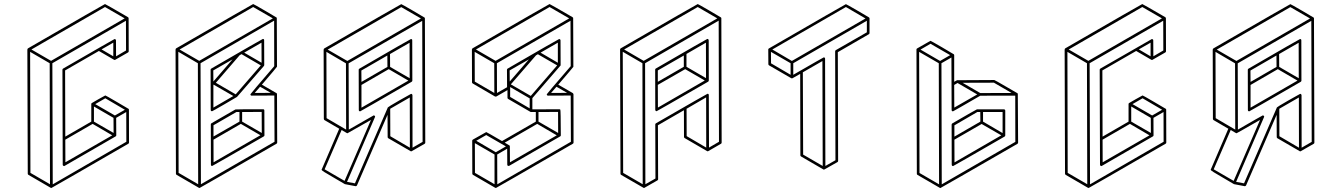

<svg xmlns="http://www.w3.org/2000/svg" viewBox="-20 -854 6632 949"><path d="M233.9 75.2Q232.9 75.2 232.4 74.7H231.4V74.2H230.5L120.6 10.3Q117.2 8.3 117.2 4.4L115.2 -609.4L115.7 -609.9Q115.7 -613.3 118.7 -615.2Q497.1 -834 499 -834Q501 -834 612.8 -769L613.3 -768.1H613.8V-767.6H614.3V-767.1H614.7L615.7 -764.6L616.2 -600.6Q616.2 -596.7 612.8 -594.7Q549.3 -558.1 548.6 -557.9Q547.9 -557.6 545.4 -557.6V-558.1H544.4L468.8 -602.1L301.8 -505.9L302.7 -178.7L431.2 -252.9V-339.8Q431.2 -342.3 433.1 -344.2Q433.6 -344.7 466.3 -363.5Q499 -382.3 500.5 -382.3Q502.4 -382.3 558.3 -349.6Q614.3 -316.9 614.7 -316.4H615.2L615.7 -315.4H616.2L616.7 -313.5L617.2 -312.5L617.7 -149.4Q617.7 -145.5 614.3 -143.6Q235.8 75.2 233.9 75.2ZM547.9 -283.2 597.2 -311.5 500.5 -368.2 450.7 -339.4ZM541.5 -196.8 541 -271.5 444.3 -327.6V-252.9ZM303.2 -51.8 534.7 -185.1 438 -241.7 302.7 -163.6ZM540 -575.7V-643.1L481.9 -609.9ZM227.1 56.6 225.6 -541.5 128.9 -597.7 130.4 0.5ZM232.4 -553.2 596.2 -763.2 499 -819.3 135.3 -609.4ZM240.7 57.1 604.5 -153.3 604 -300.3 554.2 -271.5 554.7 -184.6Q554.2 -181.2 551.3 -179.7Q298.8 -33.7 298.1 -33.4Q297.4 -33.2 296.4 -33.2Q294.9 -33.2 293.5 -34.2Q290 -36.1 290 -40L288.6 -509.3Q288.6 -513.2 292 -515.1Q544.9 -661.1 546.4 -661.1Q548.3 -661.1 549.8 -660.2Q553.2 -658.2 553.2 -654.8L553.7 -575.7L603 -604.5L602.5 -751.5L238.8 -541.5Q239.3 -242.2 240.7 57.1Z M966.3 75.2Q965.3 75.2 964.8 74.7H963.9L853 10.3Q849.6 8.3 849.6 4.4L847.7 -609.9H848.1Q848.1 -613.3 851.1 -615.2Q1229.5 -834 1231.4 -834Q1233.4 -834 1289.6 -801.3L1345.7 -768.1L1346.7 -767.6V-767.1L1347.7 -766.6L1348.1 -763.7L1349.1 -524.4Q1349.1 -522.5 1274.4 -435.5L1346.7 -393.6L1347.7 -393.1L1348.6 -391.1L1349.1 -388.2L1350.1 -149.4Q1350.1 -145.5 1346.7 -143.6Q968.3 75.2 966.3 75.2ZM1238.8 -394.5 1318.4 -395 1265.6 -425.3ZM959.5 56.6 958 -541.5 861.3 -598.1 862.8 0.5ZM964.8 -553.2 1328.6 -763.2 1231.4 -819.3 867.7 -609.4ZM973.1 56.6 1336.9 -153.3 1335.9 -381.8 1224.1 -381.3Q1217.8 -381.3 1217.8 -388.2Q1217.8 -390.1 1335.4 -526.9L1335 -752L971.2 -541.5Q971.7 -242.2 973.1 56.6ZM1028.8 -33.7Q1022.5 -33.7 1022.5 -40L1022 -238.8Q1022 -242.7 1024.9 -244.6L1143.6 -313Q1145.5 -314 1280.3 -314Q1286.6 -314 1286.6 -307.6L1287.1 -184.6Q1286.6 -181.2 1283.7 -179.7Q1030.8 -33.7 1028.8 -33.7ZM1035.2 -179.2 1163.6 -252.9V-300.3H1148.4L1035.2 -234.9ZM1035.6 -51.8 1267.1 -185.5 1170.4 -241.7 1035.2 -163.6ZM1273.9 -196.8 1273.4 -300.8 1176.8 -300.3V-252.9ZM1028.3 -304.2Q1021.5 -304.2 1021.5 -311L1021 -509.8Q1021 -513.2 1024.4 -515.1Q1277.3 -661.6 1279.3 -661.6Q1285.6 -661.6 1285.6 -654.8L1286.1 -532.7L1285.6 -530.3L1284.7 -528.3L1151.4 -375Q1150.9 -374 1090.3 -339.1Q1029.8 -304.2 1028.3 -304.2ZM1034.7 -322.3 1133.3 -379.4 1036.1 -435.5 1034.7 -434.6ZM1272.9 -543.9 1272.5 -643.1 1187 -593.8ZM1145 -387.7 1269 -530.8 1173.8 -586.4 1164.6 -581.1 1046.9 -444.8ZM1034.7 -451.2 1129.4 -560.5 1034.2 -505.9Z M1738.3 66.4 1684.6 56.2 1627.9 22.9Q1569.3 -10.3 1569.3 -14.6Q1569.3 -16.1 1656.7 -217.8L1584 -260.3Q1581.1 -262.2 1580.6 -266.1L1579.6 -608.9L1580.1 -609.4Q1580.1 -612.8 1583 -614.7Q1961.4 -833.5 1963.4 -833.5Q1965.3 -833.5 2021.5 -800.8L2077.6 -767.6L2078.6 -767.1V-766.6L2079.6 -766.1V-765.6Q2080.1 -765.1 2080.1 -763.7L2082 -148.9Q2082 -145 2078.6 -143.1Q2014.6 -106.4 2013.9 -106.2Q2013.2 -106 2012.7 -106Q2011.2 -106 2010.5 -106.2Q2009.8 -106.4 2009.3 -106.9L1898.9 -170.9Q1896 -172.9 1896 -176.8L1895.5 -286.6L1744.6 62Q1742.2 66.4 1738.3 66.4ZM1696.8 -552.7 2060.5 -762.7 1963.4 -818.8 1599.6 -608.9ZM1690.9 -213.4 1689.9 -541 1593.3 -597.7 1594.2 -270ZM1683.1 40 1813.5 -261.2Q1698.7 -195.3 1697.3 -195.3L1694.3 -196.3L1668.5 -211.4L1584.5 -17.1ZM2005.9 -124 2005.4 -372.1 1908.7 -316.4 1909.2 -180.7ZM1734.4 52.2 1897 -323.2Q1897.5 -325.2 1953.9 -357.7Q2010.3 -390.1 2011.7 -390.1Q2017.6 -390.1 2018.6 -383.3L2019 -124L2068.8 -152.8L2066.9 -751L1703.1 -541Q1704.1 -377.4 1704.1 -213.4Q1825.7 -283.7 1827.1 -283.7Q1829.6 -283.7 1831.8 -281.7Q1834 -279.8 1834 -276.9Q1834 -275.4 1695.3 44.9ZM1760.3 -303.7Q1753.4 -303.7 1753.4 -310.5Q1753.4 -438 1752.9 -509.3Q1752.9 -512.7 1756.3 -514.6Q2008.8 -661.1 2011.2 -661.1Q2017.6 -661.1 2017.6 -654.3L2018.1 -455.1Q2017.6 -451.7 2014.6 -449.7Q1762.2 -303.7 1760.3 -303.7ZM1766.6 -449.2 1895 -523.4 1894.5 -579.6 1766.1 -505.4ZM1766.6 -321.8 1998.5 -455.6 1901.4 -512.2 1766.6 -434.1ZM2004.9 -467.3 2004.4 -642.6 1907.7 -586.9 1908.2 -523.4Z M2431.2 75.2Q2430.2 75.2 2429.7 74.7H2428.7V74.2H2427.7L2317.9 10.3Q2314.5 8.3 2314.5 4.4L2314 -158.7Q2314.5 -162.1 2317.4 -164.1Q2381.8 -201.2 2383.3 -201.2Q2385.3 -201.2 2461.4 -156.7L2628.4 -252.9V-300.3H2605L2602.1 -300.8L2491.2 -365.2Q2488.3 -367.2 2488.3 -371.1V-408.7L2433.1 -377L2431.6 -376.5Q2428.7 -376.5 2427.2 -377H2426.8L2316.4 -441.4Q2313.5 -443.4 2313 -446.8L2312.5 -609.9H2313Q2313 -613.3 2315.9 -615.2Q2694.3 -834 2696.3 -834Q2698.2 -834 2810.1 -769Q2810.1 -768.6 2810.5 -768.6V-768.1H2811V-767.6H2811.5V-767.1L2812.5 -766.6L2813 -763.7L2814 -523.9Q2814 -522.5 2739.3 -435.5L2811 -394V-393.6H2811.5L2813.5 -391.1V-390.6Q2814 -389.6 2814 -389.2Q2814 -388.7 2814.5 -388.2L2814.9 -149.4Q2814.9 -145.5 2811.5 -143.6Q2433.1 75.2 2431.2 75.2ZM2703.6 -394.5 2783.2 -395 2730.5 -425.3ZM2423.3 -394.5 2422.9 -541.5 2326.2 -597.7 2326.7 -450.7ZM2429.7 -553.2 2793.5 -763.2 2696.3 -819.3 2332.5 -609.4ZM2499.5 -451.2 2594.2 -560.5 2499 -505.9ZM2598.1 -318.4V-367.7L2501.5 -423.8V-375ZM2603.5 -379.9 2733.9 -530.8 2638.7 -585.9 2629.4 -580.6 2504.9 -437ZM2737.3 -543.9V-643.1L2651.9 -593.8ZM2500.5 -51.8 2731.9 -185.1 2635.3 -241.7 2474.6 -148.9 2498.5 -134.8 2500 -132.3ZM2738.8 -196.8 2738.3 -300.8 2641.6 -300.3V-252.9ZM2424.3 56.6V-90.3L2327.1 -146.5L2327.6 0.5ZM2430.7 -101.6 2480.5 -130.4 2383.3 -186.5 2334 -158.2ZM2438 57.1 2801.8 -153.3 2800.8 -381.8 2689 -381.3Q2682.6 -381.3 2682.6 -388.2Q2682.6 -390.1 2800.8 -526.9L2799.8 -751.5L2436 -541.5L2436.5 -394.5L2486.3 -422.9L2485.8 -509.3Q2485.8 -513.2 2489.3 -515.1Q2741.2 -661.1 2743.7 -661.1Q2745.6 -661.1 2747.1 -660.2Q2750.5 -658.2 2750.5 -654.8L2751 -532.7L2750.5 -529.8L2749.5 -528.3H2749L2611.3 -369.1V-313.5L2744.6 -314Q2747.6 -314 2749.5 -312Q2751.5 -310.1 2752 -185.1V-184.6Q2751.5 -181.2 2748.5 -179.7L2495.6 -33.7Q2487.3 -33.7 2487.3 -40L2486.8 -119.1L2437.5 -90.3Q2437.5 3.9 2438 57.1Z M3225.1 -304.2Q3223.6 -304.2 3222.2 -305.2Q3218.8 -307.1 3218.8 -311L3218.3 -509.8Q3218.3 -513.2 3221.2 -515.1Q3473.6 -661.6 3476.1 -661.6Q3481.9 -661.6 3482.9 -654.8L3483.4 -455.6Q3482.9 -452.1 3480 -450.2Q3227.1 -304.2 3225.1 -304.2ZM3231.4 -449.7 3359.9 -523.9V-579.6L3231.4 -505.9ZM3231.9 -322.3 3463.4 -456.1 3366.7 -512.2 3231.4 -434.6ZM3469.7 -467.8 3469.2 -643.1 3373 -587.4V-523.9ZM3163.6 75.2 3161.1 74.7Q3161.1 74.2 3160.6 74.2L3049.8 10.3Q3046.9 8.3 3046.9 4.4L3044.9 -609.9Q3045.4 -613.3 3048.3 -615.2Q3426.8 -834 3428.7 -834Q3430.7 -834 3486.8 -801.3L3543 -768.1L3543.9 -767.6L3545.4 -764.2L3546.9 -149.4Q3546.9 -145.5 3543.9 -143.6L3479.5 -106.4H3476.1L3364.3 -171.4Q3360.8 -173.3 3360.8 -177.2L3360.4 -309.1L3231.9 -234.9L3232.9 32.2Q3232.9 35.6 3229.5 37.6Q3165 75.2 3163.6 75.2ZM3156.7 56.6 3155.3 -541.5 3058.1 -598.1 3060.1 0.5ZM3161.6 -553.2 3525.4 -763.2 3428.7 -819.3 3064.9 -609.4ZM3470.7 -124.5 3470.2 -372.6 3373.5 -316.4 3374 -181.2ZM3169.9 56.6 3219.7 28.3 3218.8 -238.8Q3218.8 -242.7 3222.2 -244.6Q3475.1 -390.6 3477.1 -390.6Q3483.4 -390.6 3483.4 -383.8L3484.4 -124.5L3533.7 -153.3L3532.2 -752L3168.5 -541.5Z M4053.2 -15.6Q4050.8 -15.6 4050.3 -16.1Q4049.8 -16.6 3939.5 -80.6Q3936.5 -82.5 3936 -85.9L3935.1 -488.8Q3896.5 -466.8 3896 -466.8Q3895.5 -466.8 3894.5 -466.8L3891.1 -467.3L3780.8 -531.2Q3777.8 -533.2 3777.8 -537.1L3777.3 -609.9Q3777.8 -613.3 3780.8 -614.7Q4159.2 -833.5 4161.1 -833.5Q4163.1 -833.5 4219 -801Q4274.9 -768.6 4275.1 -768.1Q4275.4 -767.6 4276.4 -766.6Q4277.3 -765.6 4277.8 -764.2V-690.9Q4277.8 -687 4274.9 -685.1L4121.1 -596.2L4122.6 -58.6Q4122.6 -54.7 4119.1 -52.7Q4054.7 -15.6 4053.2 -15.6ZM3887.7 -484.4V-541.5L3790.5 -597.7L3791 -541ZM3894 -552.7 4257.8 -762.7 4161.1 -819.3 3797.4 -609.4ZM4046.4 -33.7 4044.9 -552.2 3948.2 -496.6 3949.7 -89.8ZM4059.6 -33.7 4109.4 -62 4107.9 -600.1Q4107.9 -603.5 4110.8 -606L4264.6 -694.3V-751.5L3900.9 -541.5V-484.4Q4049.8 -570.3 4051.3 -570.3Q4058.1 -570.3 4058.1 -564Z M4690.9 -33.2Q4684.6 -33.2 4684.1 -40L4683.6 -238.3Q4684.1 -242.2 4687 -244.1Q4806.6 -313.5 4808.6 -313.5H4941.9Q4948.2 -313.5 4948.7 -307.1V-184.6Q4948.7 -181.2 4945.8 -179.2Q4692.9 -33.2 4690.9 -33.2ZM4697.3 -178.7 4825.7 -252.9 4825.2 -300.3H4810.5L4697.3 -234.4ZM4697.8 -51.3 4929.2 -185.1 4832 -241.2 4697.3 -163.6ZM4935.5 -196.3V-300.3H4838.9V-252.9ZM4628.4 75.2H4626.5L4514.6 10.3Q4511.7 8.3 4511.7 4.9L4509.8 -609.9Q4510.3 -613.3 4513.2 -614.7Q4577.6 -652.3 4579.1 -652.3Q4581.1 -652.3 4637.2 -619.6Q4693.4 -586.9 4694.1 -585.9Q4694.8 -585 4695.3 -585L4696.3 -581.5V-449.7L4710.4 -457.5Q4712.9 -458 4894.5 -458.5Q4896.5 -458.5 4952.4 -426Q5008.3 -393.6 5008.8 -393.3Q5009.3 -393.1 5009.8 -392.3Q5010.3 -391.6 5010.7 -389.9Q5011.2 -388.2 5012.2 -148.9Q5011.7 -145 5008.8 -143.1Q4630.4 75.2 4628.4 75.2ZM4825.2 -394 4980 -394.5 4892.6 -445.3 4737.8 -444.8ZM4696.8 -322.3 4810.1 -387.2 4712.9 -443.8 4696.3 -434.1ZM4621.6 57.1 4620.1 -541.5 4522.9 -597.7 4524.9 1ZM4626.5 -552.7 4676.3 -581.5 4579.1 -637.7 4529.8 -608.9ZM4634.8 57.1 4998.5 -152.8 4998 -381.3 4825.2 -380.9Q4691.9 -303.7 4690.4 -303.7Q4683.6 -303.7 4683.6 -310.5L4682.6 -569.8L4633.3 -541.5Z M5360.8 75.2Q5359.9 75.2 5359.4 74.7H5358.4V74.2H5357.4L5247.6 10.3Q5244.1 8.3 5244.1 4.4L5242.2 -609.4L5242.7 -609.9Q5242.7 -613.3 5245.6 -615.2Q5624 -834 5626 -834Q5627.9 -834 5739.7 -769L5740.2 -768.1H5740.7V-767.6H5741.2V-767.1H5741.7L5742.7 -764.6L5743.2 -600.6Q5743.2 -596.7 5739.7 -594.7Q5676.3 -558.1 5675.5 -557.9Q5674.8 -557.6 5672.4 -557.6V-558.1H5671.4L5595.7 -602.1L5428.7 -505.9L5429.7 -178.7L5558.1 -252.9V-339.8Q5558.1 -342.3 5560.1 -344.2Q5560.5 -344.7 5593.3 -363.5Q5626 -382.3 5627.4 -382.3Q5629.4 -382.3 5685.3 -349.6Q5741.2 -316.9 5741.7 -316.4H5742.2L5742.7 -315.4H5743.2L5743.7 -313.5L5744.1 -312.5L5744.6 -149.4Q5744.6 -145.5 5741.2 -143.6Q5362.8 75.2 5360.8 75.2ZM5674.8 -283.2 5724.1 -311.5 5627.4 -368.2 5577.6 -339.4ZM5668.5 -196.8 5668 -271.5 5571.3 -327.6V-252.9ZM5430.2 -51.8 5661.6 -185.1 5564.9 -241.7 5429.7 -163.6ZM5667 -575.7V-643.1L5608.9 -609.9ZM5354 56.6 5352.5 -541.5 5255.9 -597.7 5257.3 0.5ZM5359.4 -553.2 5723.1 -763.2 5626 -819.3 5262.2 -609.4ZM5367.7 57.1 5731.4 -153.3 5731 -300.3 5681.2 -271.5 5681.6 -184.6Q5681.2 -181.2 5678.2 -179.7Q5425.8 -33.7 5425 -33.4Q5424.3 -33.2 5423.3 -33.2Q5421.9 -33.2 5420.4 -34.2Q5417 -36.1 5417 -40L5415.5 -509.3Q5415.5 -513.2 5418.9 -515.1Q5671.9 -661.1 5673.3 -661.1Q5675.3 -661.1 5676.8 -660.2Q5680.2 -658.2 5680.2 -654.8L5680.7 -575.7L5730 -604.5L5729.5 -751.5L5365.7 -541.5Q5366.2 -242.2 5367.7 57.1Z M6132.8 66.4 6079.1 56.2 6022.5 22.9Q5963.9 -10.3 5963.9 -14.6Q5963.9 -16.1 6051.3 -217.8L5978.5 -260.3Q5975.6 -262.2 5975.1 -266.1L5974.1 -608.9L5974.6 -609.4Q5974.6 -612.8 5977.5 -614.7Q6356 -833.5 6357.9 -833.5Q6359.9 -833.5 6416 -800.8L6472.2 -767.6L6473.1 -767.1V-766.6L6474.1 -766.1V-765.6Q6474.6 -765.1 6474.6 -763.7L6476.6 -148.9Q6476.6 -145 6473.1 -143.1Q6409.2 -106.4 6408.4 -106.2Q6407.7 -106 6407.2 -106Q6405.8 -106 6405 -106.2Q6404.3 -106.4 6403.8 -106.9L6293.5 -170.9Q6290.5 -172.9 6290.5 -176.8L6290 -286.6L6139.2 62Q6136.7 66.4 6132.8 66.4ZM6091.3 -552.7 6455.1 -762.7 6357.9 -818.8 5994.1 -608.9ZM6085.4 -213.4 6084.5 -541 5987.8 -597.7 5988.8 -270ZM6077.6 40 6208 -261.2Q6093.3 -195.3 6091.8 -195.3L6088.9 -196.3L6063 -211.4L5979 -17.1ZM6400.4 -124 6399.9 -372.1 6303.2 -316.4 6303.7 -180.7ZM6128.9 52.2 6291.5 -323.2Q6292 -325.2 6348.4 -357.7Q6404.8 -390.1 6406.2 -390.1Q6412.1 -390.1 6413.1 -383.3L6413.6 -124L6463.4 -152.8L6461.4 -751L6097.7 -541Q6098.6 -377.4 6098.6 -213.4Q6220.2 -283.7 6221.7 -283.7Q6224.1 -283.7 6226.3 -281.7Q6228.5 -279.8 6228.5 -276.9Q6228.5 -275.4 6089.8 44.9ZM6154.8 -303.7Q6147.9 -303.7 6147.9 -310.5Q6147.9 -438 6147.5 -509.3Q6147.5 -512.7 6150.9 -514.6Q6403.3 -661.1 6405.8 -661.1Q6412.1 -661.1 6412.1 -654.3L6412.6 -455.1Q6412.1 -451.7 6409.2 -449.7Q6156.7 -303.7 6154.8 -303.7ZM6161.1 -449.2 6289.6 -523.4 6289.1 -579.6 6160.6 -505.4ZM6161.1 -321.8 6393.1 -455.6 6295.9 -512.2 6161.1 -434.1ZM6399.4 -467.3 6398.9 -642.6 6302.2 -586.9 6302.7 -523.4Z"/></svg>

Font: 3D Isometric
Style: Regular
Weight: 400
Designer: GGBotNet
Version: 1.10